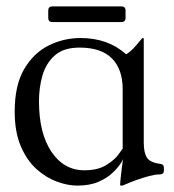

<svg xmlns="http://www.w3.org/2000/svg" viewBox="-20 -570 546 601"><path d="M364 -291Q364 -353 330.5 -387Q297 -421 229 -421Q179 -421 151.5 -396.5Q124 -372 113 -334Q102 -296 102 -253Q102 -153 141 -95Q180 -37 244 -37Q286 -37 312 -53Q338 -69 350.5 -86Q363 -103 364 -105ZM430 -123Q430 -92 440 -76.5Q450 -61 482 -57Q493 -56 493 -45V-36Q493 -24 479 -24Q466 -24 447 -19Q428 -14 407 -6.5Q386 1 366 10Q365 11 360 11H358Q356 11 356 8Q356 2 359.5 -29Q363 -60 368 -90H373Q371 -81 361.5 -64.5Q352 -48 334 -30.5Q316 -13 288.5 -1Q261 11 222 11Q192 11 158 -1.5Q124 -14 94 -41Q64 -68 45 -112.5Q26 -157 26 -221Q26 -303 55.5 -353.5Q85 -404 132 -427.5Q179 -451 232 -451Q318 -451 375 -400Q388 -408 399 -420Q410 -432 417.5 -441.5Q425 -451 427 -451Q430 -451 430 -449ZM373 -514Q373 -501 360 -501H144Q131 -501 131 -514V-537Q131 -550 144 -550H360Q373 -550 373 -537Z"/></svg>

Font: Young Serif Light
Style: Regular
Weight: 300
Designer: Bastien Sozeau
Foundry: NBR — Bastien Sozeau
Version: Version 5.001